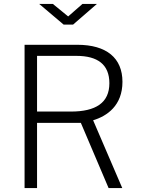

<svg xmlns="http://www.w3.org/2000/svg" viewBox="-20 -949 712 969"><path d="M396 -929 324 -866 247 -929H178L301 -825H349L469 -929ZM597 0 450 -342C520 -363 598 -416 598 -536C598 -656 518 -723 370 -723H104V0H167V-329H388L528 0ZM338 -386H167V-667H366C472 -667 532 -624 532 -529C532 -430 463 -386 338 -386Z"/></svg>

Font: United Sans ExtraLight
Style: Regular
Weight: 200
Designer: Pablo Impallari, Rodrigo Fuenzalida (Modified by Dan O. Williams)
Version: Version 1.000;PS 001.000;hotconv 1.0.88;makeotf.lib2.5.64775